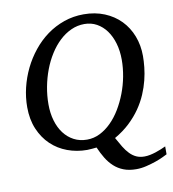

<svg xmlns="http://www.w3.org/2000/svg" viewBox="-91 -766 904 1006"><g transform="rotate(-10 361.0 -263.5)"><path d="M577.1 -418Q577.1 -465.3 565.4 -505.4Q553.7 -545.4 532.5 -574.5Q511.2 -603.5 481.7 -619.9Q452.1 -636.2 416 -636.2Q378.9 -636.2 345.2 -620.8Q311.5 -605.5 283 -578.6Q254.4 -551.8 231.2 -515.1Q208 -478.5 191.9 -436Q175.8 -393.6 167 -347.2Q158.2 -300.8 158.2 -253.9Q158.2 -207 169.9 -167.2Q181.6 -127.4 203.4 -98.6Q225.1 -69.8 256.1 -53.5Q287.1 -37.1 326.2 -37.1Q361.8 -37.1 394.3 -53.2Q426.8 -69.3 454.8 -97.2Q482.9 -125 505.4 -162.4Q527.8 -199.7 543.9 -241.9Q560.1 -284.2 568.6 -329.3Q577.1 -374.5 577.1 -418ZM722.2 110.8Q716.3 113.8 699.2 122.1Q682.1 130.4 658.2 138.7Q634.3 147 606.9 153.6Q579.6 160.2 553.2 160.2Q514.6 160.2 485.8 148.9Q457 137.7 435.3 117.7Q413.6 97.7 397.2 70.8Q380.9 43.9 367.2 12.2Q356 13.2 342.5 14.6Q329.1 16.1 316.9 16.1Q261.7 16.1 212.4 -2.2Q163.1 -20.5 126.2 -55.7Q89.4 -90.8 67.6 -142.1Q45.9 -193.4 45.9 -258.8Q45.9 -310.5 58.3 -362.3Q70.8 -414.1 94 -461.7Q117.2 -509.3 150.4 -550.5Q183.6 -591.8 225.1 -622.1Q266.6 -652.3 316.2 -669.7Q365.7 -687 420.9 -687Q481.9 -687 531.7 -666.5Q581.5 -646 616.7 -609.9Q651.9 -573.7 670.9 -524.4Q689.9 -475.1 689.9 -418Q689.9 -391.1 686.5 -358.4Q683.1 -325.7 674.3 -290.3Q665.5 -254.9 649.9 -218.3Q634.3 -181.6 609.9 -146.2Q585.4 -110.8 551.3 -78.6Q517.1 -46.4 471.2 -20Q486.3 7.8 500 30.3Q513.7 52.7 529.3 68.8Q544.9 85 563.5 93.5Q582 102.1 606.9 102.1Q621.6 102.1 637 98.9Q652.3 95.7 667.5 90.8Q682.6 85.9 696.5 80.1Q710.4 74.2 722.2 68.8Z"/></g></svg>

Font: Charis SIL Cyr
Style: Italic
Weight: 400
Italic angle: -11°
Foundry: SIL International
Version: Version 5.000